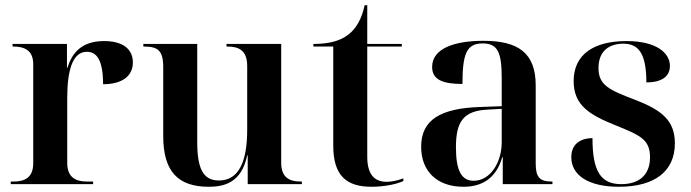

<svg xmlns="http://www.w3.org/2000/svg" viewBox="-20 -704 2642 734"><path d="M21 0H336V-10H312C272 -10 237 -24 237 -81V-329C237 -434 257 -506 312 -506C349 -506 374 -476 374 -382C449 -382 488 -415 488 -465C488 -517 449 -547 378 -547C294 -547 256 -504 238 -445H236V-536H28V-526H32C71 -526 107 -513 107 -459V-80C107 -23 72 -10 32 -10H21Z M778 10C835 10 903 -4 925 -110H927V0H1134V-10H1130C1089 -10 1055 -23 1055 -82V-536H846V-526H850C891 -526 925 -513 925 -452V-208C925 -90 895 -14 817 -14C756 -14 734 -60 734 -162V-536H528V-526H531C582 -526 604 -512 604 -448V-184C604 -48 661 10 778 10Z M1400 10C1455 10 1502 -2 1522 -12V-22C1497 -13 1476 -9 1458 -9C1409 -9 1384 -40 1384 -105V-526H1516V-536H1384V-684H1374C1363 -633 1343 -596 1312 -572C1280 -547 1237 -536 1178 -536V-526H1254V-147C1254 -31 1306 10 1400 10Z M1752 10C1819 10 1876 -19 1900 -103H1902V0H2092V-10H2089C2044 -10 2028 -26 2028 -78V-377C2028 -502 1961 -548 1828 -548C1720 -548 1632 -520 1632 -448C1632 -400 1671 -383 1748 -383C1748 -497 1763 -538 1825 -538C1884 -538 1898 -502 1898 -405V-298L1815 -295C1664 -290 1590 -246 1590 -143C1590 -49 1651 10 1752 10ZM1791 -13C1745 -13 1723 -50 1723 -141C1723 -241 1753 -281 1846 -285L1898 -288V-160C1898 -84 1855 -13 1791 -13Z M2346 10C2484 10 2560 -50 2560 -156C2560 -243 2510 -283 2409 -322C2309 -360 2268 -378 2268 -444C2268 -512 2312 -537 2363 -537C2422 -537 2451 -498 2451 -389C2513 -389 2541 -414 2541 -452C2541 -502 2489 -547 2375 -547C2250 -547 2173 -496 2173 -394C2173 -301 2234 -265 2333 -225C2427 -187 2465 -171 2465 -103C2465 -33 2421 0 2355 0C2276 0 2245 -50 2245 -176C2214 -176 2164 -164 2164 -103C2164 -35 2228 10 2346 10Z"/></svg>

Font: Noto Serif Display SemiBold
Style: Regular
Weight: 600
Designer: Monotype Design Team
Foundry: Monotype Imaging Inc.
Version: Version 2.009